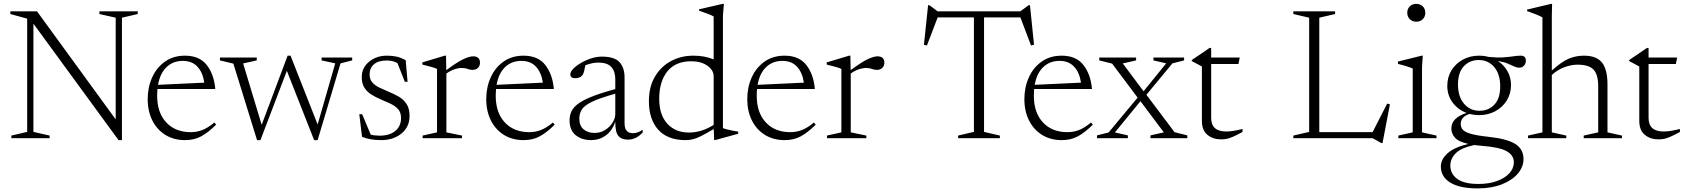

<svg xmlns="http://www.w3.org/2000/svg" viewBox="-20 -730 8898 1014"><path d="M123.5 -33.5V-631.5L34.5 -656V-670H175.5L591 -99.5V-636.5L505 -656V-670H707.5V-656L624 -636.5V10H606L156.5 -605V-33.5L242 -14V0H40V-14Z M957 -436Q1033.5 -436 1072 -386.5Q1110.5 -337 1117 -260H811.5Q810 -243 810 -224.5Q810 -135 858 -83.5Q906 -32 987.5 -32Q1020 -32 1049.2 -43.5Q1078.5 -55 1112 -83L1121.5 -71.5Q1079 -29.5 1042.2 -9.8Q1005.5 10 957.5 10Q898.5 10 854 -17.2Q809.5 -44.5 784.8 -93.5Q760 -142.5 760 -206.5Q760 -269.5 783.8 -321.8Q807.5 -374 851.8 -405Q896 -436 957 -436ZM945.5 -408.5Q894.5 -408.5 860 -376Q825.5 -343.5 814.5 -282L1059 -293.5Q1051 -347.5 1022.5 -378Q994 -408.5 945.5 -408.5Z M1750.5 -395.5 1678.5 -411V-426H1840V-411L1778.5 -395.5L1657.5 10H1639L1495 -356L1355.5 10H1337.5L1212.5 -394L1141.5 -411V-426H1336V-411L1264 -395L1362 -71L1499 -436H1514.5L1657.5 -72.5Z M2023.5 -436Q2053 -436 2075.2 -430.8Q2097.5 -425.5 2122.5 -412.5L2132.5 -298H2118L2079 -397Q2054 -410.5 2023 -410.5Q1978 -410.5 1955 -390.5Q1932 -370.5 1932 -337Q1932 -311 1946.2 -294.8Q1960.5 -278.5 1983.5 -267.5Q2006.5 -256.5 2032.5 -245.5Q2059 -235 2084.5 -220.5Q2110 -206 2126.5 -181.8Q2143 -157.5 2143 -118Q2143 -59.5 2100.2 -24.8Q2057.5 10 1993 10Q1934 10 1892 -7.5L1877.5 -127H1892.5L1938 -19Q1958 -13.5 1984.5 -13.5Q2037 -13.5 2067.5 -38.2Q2098 -63 2098 -107Q2098 -136.5 2082 -154Q2066 -171.5 2041.2 -182.8Q2016.5 -194 1990 -205.5Q1964 -216.5 1941.2 -230.8Q1918.5 -245 1904.5 -266.8Q1890.5 -288.5 1890.5 -323Q1890.5 -372 1929.2 -404Q1968 -436 2023.5 -436Z M2478.5 -432.5Q2498 -432.5 2506.5 -423.2Q2515 -414 2515 -399Q2515 -382 2504.2 -371.5Q2493.5 -361 2475 -361Q2461.5 -361 2449 -366Q2436.5 -371 2417 -371Q2401 -371 2379.8 -364Q2358.5 -357 2337.5 -341.5V-31L2420 -14V0H2212V-14L2288 -31V-366Q2278.5 -371 2258.2 -376.5Q2238 -382 2210.5 -389V-400.5L2329 -436H2335.5L2337 -359.5Q2396.5 -403.5 2428 -418Q2459.5 -432.5 2478.5 -432.5Z M2745 -436Q2821.5 -436 2860 -386.5Q2898.5 -337 2905 -260H2599.5Q2598 -243 2598 -224.5Q2598 -135 2646 -83.5Q2694 -32 2775.5 -32Q2808 -32 2837.2 -43.5Q2866.5 -55 2900 -83L2909.5 -71.5Q2867 -29.5 2830.2 -9.8Q2793.5 10 2745.5 10Q2686.5 10 2642 -17.2Q2597.5 -44.5 2572.8 -93.5Q2548 -142.5 2548 -206.5Q2548 -269.5 2571.8 -321.8Q2595.5 -374 2639.8 -405Q2684 -436 2745 -436ZM2733.5 -408.5Q2682.5 -408.5 2648 -376Q2613.5 -343.5 2602.5 -282L2847 -293.5Q2839 -347.5 2810.5 -378Q2782 -408.5 2733.5 -408.5Z M3297.5 7.5Q3261.5 7.5 3245.2 -12.8Q3229 -33 3229.5 -87Q3213 -39 3179 -14.5Q3145 10 3102 10Q3052.5 10 3020.2 -16.2Q2988 -42.5 2988 -94Q2988 -118.5 2997 -139.8Q3006 -161 3031.2 -180.5Q3056.5 -200 3104.2 -219.2Q3152 -238.5 3229.5 -259.5V-311.5Q3229.5 -352.5 3208.8 -376Q3188 -399.5 3138.5 -399.5Q3110 -399.5 3071.5 -385.5Q3068 -366 3064.2 -351.5Q3060.5 -337 3053.5 -330Q3047.5 -323.5 3037.8 -320.2Q3028 -317 3018.5 -317Q2992 -317 2992 -337.5Q2992 -350.5 3007.2 -366.5Q3022.5 -382.5 3047.5 -397.2Q3072.5 -412 3101.8 -421.5Q3131 -431 3158.5 -431Q3225 -431 3251.8 -401.8Q3278.5 -372.5 3278.5 -320.5V-79.5Q3278.5 -51 3290 -38.8Q3301.5 -26.5 3322 -26.5Q3334 -26.5 3346.8 -30.8Q3359.5 -35 3374 -45V-30Q3355 -10 3335.8 -1.2Q3316.5 7.5 3297.5 7.5ZM3039.5 -103Q3039.5 -66.5 3061.8 -47.2Q3084 -28 3121 -28Q3150.5 -28 3175 -43Q3199.5 -58 3214.5 -81.2Q3229.5 -104.5 3229.5 -129.5V-235Q3146.5 -212 3106 -192.2Q3065.5 -172.5 3052.5 -151.2Q3039.5 -130 3039.5 -103Z M3751.5 9.5 3749.5 -48.5Q3707 -23.5 3681.8 -11Q3656.5 1.5 3638.5 5.8Q3620.5 10 3600.5 10Q3506 10 3456.5 -44.8Q3407 -99.5 3407 -195.5Q3407 -271.5 3439 -325.5Q3471 -379.5 3524.2 -407.8Q3577.5 -436 3641.5 -436Q3670 -436 3695.2 -431.8Q3720.5 -427.5 3749 -416.5V-643Q3740 -649 3716.8 -657.5Q3693.5 -666 3672 -673.5V-681L3796.5 -709.5H3803L3798 -648V-53.5Q3804 -50.5 3819.2 -46.8Q3834.5 -43 3851.2 -39.5Q3868 -36 3878.5 -35V-23.5L3758 9.5ZM3749 -327Q3749 -359.5 3715.8 -383Q3682.5 -406.5 3630.5 -406.5Q3547.5 -406.5 3504.5 -353Q3461.5 -299.5 3461.5 -208Q3461.5 -123.5 3504.2 -76.8Q3547 -30 3618 -30Q3650 -30 3682.5 -39.5Q3715 -49 3749 -70.5Z M4123.5 -436Q4200 -436 4238.5 -386.5Q4277 -337 4283.5 -260H3978Q3976.5 -243 3976.5 -224.5Q3976.5 -135 4024.5 -83.5Q4072.5 -32 4154 -32Q4186.5 -32 4215.8 -43.5Q4245 -55 4278.5 -83L4288 -71.5Q4245.5 -29.5 4208.8 -9.8Q4172 10 4124 10Q4065 10 4020.5 -17.2Q3976 -44.5 3951.2 -93.5Q3926.5 -142.5 3926.5 -206.5Q3926.5 -269.5 3950.2 -321.8Q3974 -374 4018.2 -405Q4062.5 -436 4123.5 -436ZM4112 -408.5Q4061 -408.5 4026.5 -376Q3992 -343.5 3981 -282L4225.5 -293.5Q4217.5 -347.5 4189 -378Q4160.5 -408.5 4112 -408.5Z M4614 -432.5Q4633.5 -432.5 4642 -423.2Q4650.5 -414 4650.5 -399Q4650.5 -382 4639.8 -371.5Q4629 -361 4610.5 -361Q4597 -361 4584.5 -366Q4572 -371 4552.5 -371Q4536.5 -371 4515.2 -364Q4494 -357 4473 -341.5V-31L4555.5 -14V0H4347.5V-14L4423.5 -31V-366Q4414 -371 4393.8 -376.5Q4373.5 -382 4346 -389V-400.5L4464.5 -436H4471L4472.5 -359.5Q4532 -403.5 4563.5 -418Q4595 -432.5 4614 -432.5Z M5260.5 -14V0H5040V-14L5123.5 -33.5V-638H4932L4875.5 -490L4859.5 -493L4881.5 -702.5H4888.5L4932 -670H5368.5L5412.5 -702.5H5419.5L5441 -493.5L5425 -490L5369 -638H5177V-33.5Z M5587 -436Q5663.5 -436 5702 -386.5Q5740.5 -337 5747 -260H5441.5Q5440 -243 5440 -224.5Q5440 -135 5488 -83.5Q5536 -32 5617.5 -32Q5650 -32 5679.2 -43.5Q5708.5 -55 5742 -83L5751.5 -71.5Q5709 -29.5 5672.2 -9.8Q5635.5 10 5587.5 10Q5528.5 10 5484 -17.2Q5439.5 -44.5 5414.8 -93.5Q5390 -142.5 5390 -206.5Q5390 -269.5 5413.8 -321.8Q5437.5 -374 5481.8 -405Q5526 -436 5587 -436ZM5575.5 -408.5Q5524.5 -408.5 5490 -376Q5455.5 -343.5 5444.5 -282L5689 -293.5Q5681 -347.5 5652.5 -378Q5624 -408.5 5575.5 -408.5Z M6183 -32 6250.5 -15V0H6056V-15L6126.5 -31L6003 -195.5L5868 -30.5L5936.5 -15V0H5773.5V-15L5835 -30.5L5988 -214.5L5853.5 -394L5785.5 -411V-426H5980V-411L5909.5 -395L6019.5 -248L6139 -395.5L6071.5 -411V-426H6233.5V-411L6172 -395.5L6034.5 -229.5Z M6376.5 -107.5Q6376.5 -35.5 6456 -35.5Q6490.5 -35.5 6542 -49V-33Q6510.5 -16 6491.5 -7.8Q6472.5 0.5 6458.5 3.2Q6444.5 6 6428.5 6Q6386 6 6356.8 -17.8Q6327.5 -41.5 6327.5 -92V-379L6274 -407.5V-413Q6297 -428.5 6321.5 -445Q6346 -461.5 6368 -477H6376.5V-426H6527.5L6520.5 -392H6376.5Z M7281.5 25.5H7275L7229.5 0H6810.5V-14L6894 -33.5V-636.5L6810.5 -656V-670H7031V-656L6947.5 -636.5V-32H7229L7306 -183L7320.5 -179Z M7459.5 -615.5Q7438.5 -615.5 7425.2 -629Q7412 -642.5 7412 -663Q7412 -682.5 7425.2 -696Q7438.5 -709.5 7459.5 -709.5Q7481.5 -709.5 7494.5 -696Q7507.5 -682.5 7507.5 -663Q7507.5 -642.5 7494.5 -629Q7481.5 -615.5 7459.5 -615.5ZM7494 -436 7490 -376V-31L7566.5 -14V0H7365V-14L7441 -31V-368Q7432.5 -372.5 7409.2 -379.8Q7386 -387 7363 -392.5V-405L7488.5 -436Z M7791.5 -122Q7765.5 -122 7741.5 -128.5Q7694.5 -113.5 7694.5 -76Q7694.5 -59.5 7704 -46.8Q7713.5 -34 7744.8 -24.2Q7776 -14.5 7841 -7.5Q7939 3 7982.5 30.2Q8026 57.5 8026 110.5Q8026 151.5 7996 186.8Q7966 222 7911.5 243.5Q7857 265 7783.5 265Q7689 265 7639.2 234.2Q7589.5 203.5 7589.5 149.5Q7589.5 111.5 7624.8 79.8Q7660 48 7734 30Q7681.5 18 7663.2 -3.8Q7645 -25.5 7645 -51Q7645 -108.5 7725.5 -133.5Q7680 -150.5 7651.8 -188.5Q7623.5 -226.5 7623.5 -276.5Q7623.5 -322.5 7645.5 -358.5Q7667.5 -394.5 7705.8 -415.2Q7744 -436 7791.5 -436Q7817.5 -436 7841.5 -429.5Q7887 -425 7918 -427Q7949 -429 7971 -432.5Q7993 -436 8011.5 -436Q8038.5 -436 8038.5 -409.5Q8038.5 -394 8028.5 -383.2Q8018.5 -372.5 8003.5 -372.5Q7990.5 -372.5 7976.2 -379.2Q7962 -386 7941.8 -394.5Q7921.5 -403 7890.5 -408Q7922.5 -387 7941.2 -354.2Q7960 -321.5 7960 -281Q7960 -235.5 7937.8 -199.5Q7915.5 -163.5 7877.2 -142.8Q7839 -122 7791.5 -122ZM7794 -145Q7841.5 -145 7872.2 -177.5Q7903 -210 7903 -274Q7903 -337.5 7871.8 -375.2Q7840.5 -413 7789 -413Q7742 -413 7711 -380.2Q7680 -347.5 7680 -283.5Q7680 -220.5 7711.5 -182.8Q7743 -145 7794 -145ZM7639.5 144.5Q7639.5 188 7676 214.8Q7712.5 241.5 7788.5 241.5Q7843.5 241.5 7885.5 226.2Q7927.5 211 7951.2 185.2Q7975 159.5 7975 127Q7975 90 7937 68.5Q7899 47 7803.5 40Q7783.5 38.5 7766 36Q7695.5 51 7667.5 80Q7639.5 109 7639.5 144.5Z M8252 0H8050V-14L8126 -31V-638Q8106 -650.5 8045 -671.5V-679.5L8171 -709.5H8177L8175.5 -644.5V-357.5Q8229.5 -406 8267 -421Q8304.5 -436 8345 -436Q8411 -436 8440.2 -400Q8469.5 -364 8469.5 -284.5V-31L8546 -14V0H8344V-14L8420.5 -31V-273Q8420.5 -336.5 8395.8 -362.5Q8371 -388.5 8311.5 -388.5Q8280 -388.5 8243.8 -375.8Q8207.5 -363 8175.5 -334V-31L8252 -14Z M8686.5 -107.5Q8686.5 -35.5 8766 -35.5Q8800.5 -35.5 8852 -49V-33Q8820.5 -16 8801.5 -7.8Q8782.5 0.5 8768.5 3.2Q8754.5 6 8738.5 6Q8696 6 8666.8 -17.8Q8637.5 -41.5 8637.5 -92V-379L8584 -407.5V-413Q8607 -428.5 8631.5 -445Q8656 -461.5 8678 -477H8686.5V-426H8837.5L8830.5 -392H8686.5Z"/></svg>

Font: Newsreader Text Light
Style: Regular
Weight: 300
Designer: Hugues Gentile
Foundry: Production Type
Version: Version 1.001